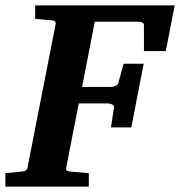

<svg xmlns="http://www.w3.org/2000/svg" viewBox="-35 -691 667 711"><path d="M-15.1 0V-49.8L42 -55.2Q53.2 -56.2 59.1 -58.8Q64.9 -61.5 66.9 -70.8L170.9 -601.1Q172.4 -609.9 167 -612.8Q161.6 -615.7 151.9 -616.2L95.2 -621.1V-670.9H611.8L579.1 -502H498V-598.1Q498 -605.5 490.7 -608.2Q483.4 -610.8 475.1 -610.8H315.9L269 -369.1H375Q382.3 -369.1 391.6 -372.3Q400.9 -375.5 402.8 -382.8L422.9 -455.1H497.1L451.2 -219.2H376L387.2 -293.9Q388.2 -300.8 379.9 -304.4Q371.6 -308.1 363.8 -308.1H256.8L210 -69.8Q208.5 -61 213.9 -58.6Q219.2 -56.2 229 -55.2L293.9 -49.8V0Z"/></svg>

Font: Charis
Style: Bold Italic
Weight: 700
Italic angle: -11°
Designer: Walt Agee, Miriam Martin, Annie Olsen, Victor Gaultney, Lorna Priest, Alan Ward, Bob Hallissy, Martin Hosken, Sharon Cor
Foundry: SIL Global
Version: Version 7.000